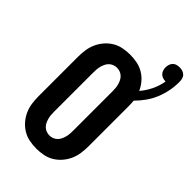

<svg xmlns="http://www.w3.org/2000/svg" viewBox="-264 -983 1085 1085"><g transform="rotate(45 278.0 -441.0)"><path d="M250 8Q222 8 194 2.5Q166 -3 142 -17.5Q118 -32 99.5 -53.5Q81 -75 69.5 -100.5Q58 -126 54 -154Q50 -182 50 -210V-525Q50 -553 54 -581Q58 -609 69.5 -634.5Q81 -660 99.5 -681.5Q118 -703 142 -717.5Q166 -732 194 -737.5Q222 -743 250 -743Q278 -743 306 -737.5Q334 -732 358.5 -717.5Q383 -703 401.5 -681Q420 -659 431 -634Q457 -664 474.5 -700.5Q492 -737 499 -777H498Q487 -777 476 -780.5Q465 -784 457 -792Q449 -800 445.5 -811Q442 -822 442 -833Q442 -845 445.5 -856Q449 -867 457 -875.5Q465 -884 476.5 -887Q488 -890 499 -890Q511 -890 522.5 -886.5Q534 -883 542.5 -874Q551 -865 553.5 -853Q556 -841 556 -829Q556 -793 549 -758Q542 -723 528.5 -690Q515 -657 494 -627.5Q473 -598 448 -573Q449 -561 449.5 -549Q450 -537 450 -525V-210Q450 -182 446 -154Q442 -126 430.5 -100.5Q419 -75 400.5 -53.5Q382 -32 358 -17.5Q334 -3 306 2.5Q278 8 250 8ZM250 -97Q263 -97 275 -101.5Q287 -106 296.5 -115Q306 -124 311.5 -135.5Q317 -147 320.5 -159.5Q324 -172 325 -185Q326 -198 326 -210V-525Q326 -537 325 -550Q324 -563 320.5 -575.5Q317 -588 311.5 -599.5Q306 -611 296.5 -620Q287 -629 275 -633.5Q263 -638 250 -638Q237 -638 225 -633.5Q213 -629 203.5 -620Q194 -611 188.5 -599.5Q183 -588 179.5 -575.5Q176 -563 175 -550Q174 -537 174 -525V-210Q174 -198 175 -185Q176 -172 179.5 -159.5Q183 -147 188.5 -135.5Q194 -124 203.5 -115Q213 -106 225 -101.5Q237 -97 250 -97Z"/></g></svg>

Font: Iosevka Extrabold
Style: Regular
Weight: 800
Monospace: yes
Designer: Belleve Invis
Foundry: Belleve Invis
Version: Version 32.5.0; ttfautohint (v1.8.4)